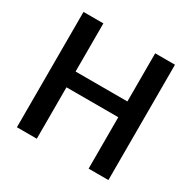

<svg xmlns="http://www.w3.org/2000/svg" viewBox="-158 -868 1024 1025"><g transform="rotate(30 354.5 -355.5)"><path d="M194.8 -710.9V-414.1H514.2V-710.9H636.2V0H514.2V-316.9H194.8V0H72.3V-710.9Z"/></g></svg>

Font: Vazirmatn UI Medium
Style: Regular
Weight: 500
Designer: Saber Rastikerdar
Foundry: Saber Rastikerdar
Version: Version 33.003